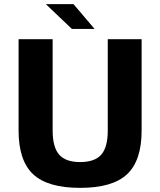

<svg xmlns="http://www.w3.org/2000/svg" viewBox="-20 -890 776 930"><path d="M70 -258V-700H235V-258Q235 -177 266.5 -141Q298 -105 368 -105Q439 -105 470.5 -141Q502 -177 502 -258V-700H666V-258Q666 -112 595.5 -46Q525 20 368 20Q211 20 140.5 -46Q70 -112 70 -258ZM438 -750H328L202 -870H336Z"/></svg>

Font: Fivo Sans
Style: Regular
Weight: 700
Designer: Alexander Slobzheninov
Foundry: Alexander Slobzheninov
Version: 1.0